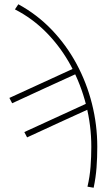

<svg xmlns="http://www.w3.org/2000/svg" viewBox="-20 -702 508 900"><path d="M419 178 390 173Q401 126 404.5 79Q408 32 408 -14Q408 -114 383.5 -210.5Q359 -307 313 -392.5Q267 -478 200.5 -546.5Q134 -615 50 -658L66 -682Q154 -634 222.5 -562.5Q291 -491 338.5 -403Q386 -315 411 -216Q436 -117 436 -14Q436 37 432.5 83.5Q429 130 419 178ZM107 -58 94 -83 406 -226 410 -197Q332 -161 261 -129Q190 -97 107 -58ZM37 -218 24 -243 336 -386 340 -357Q262 -321 191 -289Q120 -257 37 -218Z"/></svg>

Font: Source Sans 3
Style: Regular
Weight: 200
Designer: Paul D. Hunt
Foundry: Adobe
Version: Version 3.046;hotconv 1.0.118;makeotfexe 2.5.65603